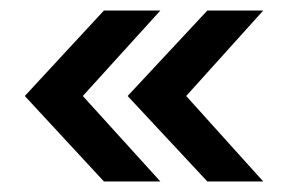

<svg xmlns="http://www.w3.org/2000/svg" viewBox="-20 -435 552 364"><path d="M333 -253 479 -91H373L222 -253L373 -415H479ZM284 -91H177L27 -253L177 -415H284L137 -253Z"/></svg>

Font: Hind Madurai Medium
Style: Regular
Weight: 500
Designer: Jyotish Sonowal
Foundry: Indian Type Foundry
Version: Version 1.001;PS 1.0;hotconv 1.0.86;makeotf.lib2.5.63406; tt